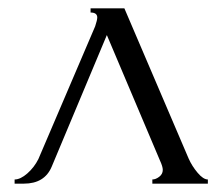

<svg xmlns="http://www.w3.org/2000/svg" viewBox="-20 -440 533 460"><path d="M345 0V-10Q353 -10 361.5 -16.5Q370 -23 370 -33Q370 -41 363 -56L236 -356L104 -41Q87 0 37 0H15V-10Q29 -10 45.5 -24.5Q62 -39 72 -59L208 -377Q213 -392 213 -398Q213 -410 197 -410V-420H278L432 -60Q440 -42 453.5 -26Q467 -10 478 -10V0Z"/></svg>

Font: Forum
Style: Regular
Weight: 400
Designer: Denis Masharov
Foundry: Denis Masharov
Version: Version 1.000